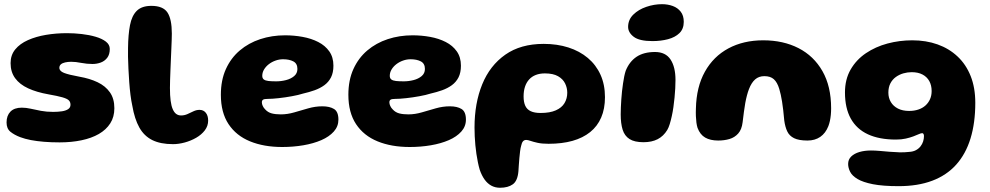

<svg xmlns="http://www.w3.org/2000/svg" viewBox="-20 -658 4715 914"><path d="M263.6 19.8Q224.2 19.8 189.8 17Q155.2 14.2 126.8 8.8Q98.2 3.2 76.2 -5.1Q47.9 -15.9 29.6 -30.8Q11.2 -45.8 11.2 -75.1Q11.2 -107.5 29.6 -126.5Q48 -145.5 83.8 -145.5Q103.9 -145.5 126.1 -140.5Q148.2 -135.5 174.7 -130.4Q201.1 -125.4 233 -125.4Q256.1 -125.4 274.8 -128.2Q293.5 -131 304.6 -138.5Q315.6 -146 315.6 -159.4Q315.6 -172.5 307.5 -180.4Q299.4 -188.4 276.9 -194.8Q254.5 -201.2 211.5 -208.8Q154.6 -218.8 114.1 -237.5Q73.6 -256.2 52 -285.8Q30.4 -315.4 30.4 -357.5Q30.4 -395.9 52.6 -422.9Q74.8 -450 113 -467Q151.2 -484 199.2 -492.1Q247.2 -500.1 299 -500.1Q333.5 -500.1 369.2 -496Q405 -491.9 435.3 -483Q465.6 -474.1 484.1 -459.9Q502.6 -445.6 502.6 -425Q502.6 -398.8 490.4 -382.9Q478.1 -367 459.4 -360.2Q440.6 -353.4 420.6 -353.4Q393.6 -353.4 366.8 -358.6Q340 -363.9 319.2 -363.9Q303 -363.9 290.1 -360.9Q277.1 -358 269.9 -351.8Q262.6 -345.5 262.6 -335.1Q262.6 -319.5 285.1 -310.8Q307.5 -302.1 358 -292.9Q407 -284.4 444.4 -266.6Q481.9 -248.8 503.1 -218.6Q524.4 -188.5 524.4 -142.8Q524.4 -101.2 504.9 -70.8Q485.5 -40.4 450.5 -20.2Q415.5 -0.1 367.9 9.8Q320.4 19.8 263.6 19.8Z M803.6 28.2Q744.1 28.2 705.1 8.9Q666 -10.5 643.3 -51Q620.6 -91.5 609.8 -154.8Q604.9 -176.8 601.2 -205.8Q597.5 -234.9 595.2 -267.2Q592.9 -299.5 591.4 -330.5Q589.9 -361.5 589.4 -387.2Q589 -413 589.5 -429.4Q590.2 -493.1 598.8 -538.1Q607.4 -583 631.2 -606.6Q655.1 -630.1 700.6 -630.1Q756.1 -630.1 777.1 -598.6Q798 -567.1 798 -498Q798 -486 797.3 -466.8Q796.6 -447.5 795.6 -423.9Q794.6 -400.2 793.5 -374.6Q792.4 -349 791.4 -324.1Q790.4 -299.2 789.7 -277.4Q789 -255.5 789 -239.2Q789 -203.5 792.3 -178.5Q795.6 -153.5 802.4 -138.1Q809.1 -122.6 819 -115.5Q828.9 -108.4 841.9 -108.4Q858.1 -108.4 872.6 -115Q887 -121.6 901.1 -128.3Q915.1 -135 929.9 -135Q948.6 -135 959.8 -121.1Q970.9 -107.2 970.9 -84Q970.9 -58.5 955.1 -37.6Q939.2 -16.8 913.9 -2.2Q888.5 12.4 859.4 20.3Q830.2 28.2 803.6 28.2Z M1323.4 41.8Q1236.2 41.8 1170.4 14.9Q1104.5 -12 1067.9 -67.2Q1031.4 -122.4 1031.4 -206.8Q1031.4 -276.4 1055.3 -329.1Q1079.2 -381.9 1121.4 -417.7Q1163.6 -453.5 1219 -471.7Q1274.4 -489.9 1337.1 -489.9Q1379.8 -489.9 1420.7 -482.4Q1461.6 -475 1494.8 -458.1Q1528 -441.2 1547.6 -413.4Q1567.2 -385.6 1567.2 -345.2Q1567.2 -312.4 1555.8 -289.8Q1544.2 -267.2 1524.1 -252.5Q1503.9 -237.8 1477.7 -228.4Q1451.5 -219.1 1422.1 -212.4Q1400.9 -205.6 1369.4 -199.9Q1337.9 -194.1 1306.6 -190.7Q1275.2 -187.2 1254.1 -187.2Q1238.9 -187.2 1232.8 -183.7Q1226.6 -180.1 1226.6 -170.8Q1226.6 -162.9 1230.8 -153.7Q1234.9 -144.5 1242.8 -136.8Q1255.6 -122.9 1273.6 -118.2Q1291.5 -113.5 1316.9 -113.5Q1348.2 -113.5 1381.1 -123.1Q1414 -132.8 1447.4 -142.3Q1480.9 -151.9 1514.6 -151.9Q1549.4 -151.9 1570.2 -139.1Q1591 -126.2 1591 -88.5Q1591 -56.2 1569.1 -31.8Q1547.2 -7.2 1509.7 9.1Q1472.1 25.4 1423.9 33.6Q1375.8 41.8 1323.4 41.8ZM1295.2 -270.8Q1318.4 -270.8 1341.5 -276.7Q1364.6 -282.6 1380.2 -295.7Q1395.8 -308.8 1395.8 -329.8Q1395.8 -355.6 1376.3 -365.8Q1356.9 -375.9 1327.5 -375.9Q1309.2 -375.9 1291.6 -369.6Q1273.9 -363.4 1259.7 -352.4Q1245.5 -341.4 1237 -327.2Q1228.5 -313 1228.5 -297Q1228.5 -285.4 1235.8 -279.8Q1243.1 -274.1 1258.1 -272.4Q1273 -270.8 1295.2 -270.8Z M1930.4 41.8Q1843.2 41.8 1777.4 14.9Q1711.5 -12 1674.9 -67.2Q1638.4 -122.4 1638.4 -206.8Q1638.4 -276.4 1662.3 -329.1Q1686.2 -381.9 1728.4 -417.7Q1770.6 -453.5 1826 -471.7Q1881.4 -489.9 1944.1 -489.9Q1986.8 -489.9 2027.7 -482.4Q2068.6 -475 2101.8 -458.1Q2135 -441.2 2154.6 -413.4Q2174.2 -385.6 2174.2 -345.2Q2174.2 -312.4 2162.8 -289.8Q2151.2 -267.2 2131.1 -252.5Q2110.9 -237.8 2084.7 -228.4Q2058.5 -219.1 2029.1 -212.4Q2007.9 -205.6 1976.4 -199.9Q1944.9 -194.1 1913.6 -190.7Q1882.2 -187.2 1861.1 -187.2Q1845.9 -187.2 1839.8 -183.7Q1833.6 -180.1 1833.6 -170.8Q1833.6 -162.9 1837.8 -153.7Q1841.9 -144.5 1849.8 -136.8Q1862.6 -122.9 1880.6 -118.2Q1898.5 -113.5 1923.9 -113.5Q1955.2 -113.5 1988.1 -123.1Q2021 -132.8 2054.4 -142.3Q2087.9 -151.9 2121.6 -151.9Q2156.4 -151.9 2177.2 -139.1Q2198 -126.2 2198 -88.5Q2198 -56.2 2176.1 -31.8Q2154.2 -7.2 2116.7 9.1Q2079.1 25.4 2030.9 33.6Q1982.8 41.8 1930.4 41.8ZM1902.2 -270.8Q1925.4 -270.8 1948.5 -276.7Q1971.6 -282.6 1987.2 -295.7Q2002.8 -308.8 2002.8 -329.8Q2002.8 -355.6 1983.3 -365.8Q1963.9 -375.9 1934.5 -375.9Q1916.2 -375.9 1898.6 -369.6Q1880.9 -363.4 1866.7 -352.4Q1852.5 -341.4 1844 -327.2Q1835.5 -313 1835.5 -297Q1835.5 -285.4 1842.8 -279.8Q1850.1 -274.1 1865.1 -272.4Q1880 -270.8 1902.2 -270.8Z M2360.4 235.8Q2337.4 235.8 2318.9 225.8Q2300.5 215.8 2286.8 196.6Q2273.1 177.4 2263.6 149.9Q2258.6 132.8 2254.8 113.8Q2250.9 94.8 2247.9 74.5Q2244.9 54.2 2242.9 33.1Q2241 12 2239.9 -9.1Q2238.9 -30.1 2238.9 -50.9Q2238.9 -166.5 2275.5 -256.4Q2312.1 -346.2 2385.4 -397.7Q2458.6 -449.1 2568.2 -449.1Q2632.4 -449.1 2685.8 -432Q2739.2 -414.9 2778.4 -382Q2817.5 -349.1 2838.7 -302.1Q2859.9 -255.1 2859.9 -195.4Q2859.9 -140.1 2841.9 -98.6Q2824 -57 2789.4 -29.2Q2754.8 -1.4 2705.1 12.6Q2655.4 26.5 2591.4 26.5Q2559.9 26.5 2538.9 21.8Q2518 17.1 2505.3 12.6Q2492.6 8.1 2484.9 8.1Q2475.4 8.1 2469.6 14.8Q2463.9 21.4 2460.9 36Q2457.9 46.2 2455.9 61.6Q2454 77 2452.4 94.4Q2450.8 111.8 2449.8 127.9Q2448.8 144.1 2448 156.1Q2444.2 202.9 2421.3 219.3Q2398.4 235.8 2360.4 235.8ZM2553.5 -120.2Q2598.1 -120.2 2626.1 -132.8Q2654.1 -145.2 2667.2 -167Q2680.4 -188.8 2680.4 -216.8Q2680.4 -239.8 2670.1 -260.8Q2659.8 -281.9 2636.5 -295.2Q2613.2 -308.6 2573.9 -308.6Q2549.5 -308.6 2530.6 -301.2Q2511.6 -293.8 2498.8 -279.6Q2485.9 -265.4 2479.2 -245.2Q2472.5 -225 2472.5 -199.1Q2472.5 -172.2 2480.4 -154.7Q2488.4 -137.1 2506.3 -128.7Q2524.2 -120.2 2553.5 -120.2Z M3043.2 19Q3000.2 19 2976.6 3.8Q2953 -11.4 2943.9 -41Q2934.8 -70.6 2934.8 -113.4Q2934.8 -129.1 2935.6 -147.5Q2936.4 -165.9 2937.7 -185.2Q2939 -204.5 2941.1 -223.8Q2943.2 -243 2945.9 -260.9Q2948.5 -278.9 2951.6 -294.2Q2954.8 -309.6 2958.5 -320.8Q2976 -364.6 3010.2 -387.6Q3044.5 -410.5 3098.2 -410.5Q3148.4 -410.5 3172 -374.8Q3195.6 -339 3195.6 -277.4Q3195.6 -259.4 3194.5 -237.8Q3193.4 -216.1 3191.1 -193.4Q3188.9 -170.6 3185.7 -147.9Q3182.5 -125.1 3177.9 -104.7Q3173.4 -84.2 3168.2 -67.3Q3163 -50.4 3156.4 -39.2Q3138.6 -9.8 3110.7 4.6Q3082.8 19 3043.2 19ZM3086 -462.4Q3023.6 -462.4 2996.9 -482.8Q2970.1 -503.2 2970.1 -529.9Q2970.1 -564.4 2994.9 -588.6Q3019.6 -612.8 3056.8 -625.4Q3093.9 -638.1 3131.5 -638.1Q3159.2 -638.1 3182.8 -629.4Q3206.2 -620.8 3220.6 -602.2Q3235 -583.8 3235 -554Q3235 -520.4 3214.4 -500.3Q3193.8 -480.2 3159.8 -471.3Q3125.8 -462.4 3086 -462.4Z M3398.9 11Q3361.2 11 3336.9 -3.1Q3312.5 -17.2 3300.5 -49.5Q3297.1 -60.6 3295.2 -74.4Q3293.4 -88.2 3292.7 -105.1Q3292 -121.9 3292.8 -141.2Q3295.1 -244.2 3335.7 -316.8Q3376.2 -389.4 3447.8 -427.8Q3519.4 -466.1 3613.4 -466.1Q3708.4 -466.1 3781.2 -428.9Q3854 -391.6 3895.2 -319.4Q3936.5 -247.1 3936.5 -142.5Q3936.5 -125.5 3935 -110.4Q3933.5 -95.4 3930.6 -82.2Q3927.8 -69.1 3923.4 -57.6Q3910.1 -23.9 3884.8 -6.4Q3859.4 11 3824 11Q3782.8 11 3760.1 -0.2Q3737.5 -11.4 3727.6 -32.6Q3717.6 -53.9 3713.5 -83.6Q3710.9 -111.8 3708.4 -134.2Q3705.9 -156.6 3702.9 -174.4Q3699.9 -192.2 3696.8 -206.9Q3693.6 -221.6 3689.6 -234.8Q3680.2 -266.1 3663.9 -280.8Q3647.6 -295.5 3618.8 -295.5Q3592.4 -295.5 3574.8 -280Q3557.2 -264.5 3545.5 -234.1Q3540.1 -220.2 3535.8 -203.8Q3531.4 -187.2 3527.8 -167.6Q3524.2 -148 3521.3 -125.1Q3518.4 -102.1 3515.1 -75.4Q3510.9 -41.1 3494.1 -22.4Q3477.4 -3.6 3452.8 3.7Q3428.2 11 3398.9 11Z M4258.1 228.2Q4182.6 228.2 4135.3 218.9Q4088 209.5 4062.3 194.2Q4036.6 178.9 4027.1 160Q4017.5 141.1 4017.5 122.5Q4017.5 101.1 4032.1 87Q4046.6 72.9 4071.2 65.6Q4095.9 58.4 4126.1 58.4Q4145.2 58.4 4167.8 60.4Q4190.4 62.4 4214.1 64.4Q4237.9 66.4 4261.7 67.1Q4285.5 67.8 4307.9 65.1Q4327 64 4340.3 56.8Q4353.6 49.6 4362.1 38.7Q4370.6 27.8 4374.6 14.9Q4378.5 2.1 4378.5 -10.8Q4378.5 -14.2 4377.6 -17.2Q4376.6 -20.1 4374.8 -22.1Q4373 -24 4369.8 -24Q4364 -24 4353.7 -19.3Q4343.4 -14.6 4328 -8.8Q4312.6 -3 4291.9 1.7Q4271.2 6.4 4245.1 6.4Q4165.9 6.4 4111.8 -18.6Q4057.8 -43.6 4030.1 -93.5Q4002.4 -143.4 4002.4 -217.8Q4002.4 -280.5 4029.4 -327.1Q4056.4 -373.8 4102.1 -404.7Q4147.9 -435.6 4205 -450.9Q4262.1 -466.1 4322.6 -466.1Q4388.4 -466.1 4443.2 -446.6Q4498.1 -427 4538.4 -389.1Q4578.8 -351.2 4600.8 -295.8Q4622.8 -240.4 4622.8 -168.5Q4622.8 -72.8 4600 1.3Q4577.2 75.4 4531.8 125.9Q4486.4 176.4 4417.9 202.3Q4349.4 228.2 4258.1 228.2ZM4307.8 -129.9Q4332 -129.9 4351.8 -136.6Q4371.6 -143.2 4385.6 -155.8Q4399.6 -168.4 4407.3 -185.8Q4415 -203.2 4415 -224.6Q4415 -252 4403.8 -272.1Q4392.6 -292.2 4371.5 -303.3Q4350.4 -314.4 4319.9 -314.4Q4300 -314.4 4280.4 -308.8Q4260.8 -303.1 4244.5 -291.4Q4228.2 -279.6 4218.6 -261.1Q4209 -242.6 4209 -216.9Q4209 -192 4220.8 -172.2Q4232.6 -152.4 4254.8 -141.1Q4276.9 -129.9 4307.8 -129.9Z"/></svg>

Font: Gluten Thin
Style: Regular
Weight: 100
Designer: Tyler Finck
Foundry: Etcetera Type Company
Version: Version 1.300